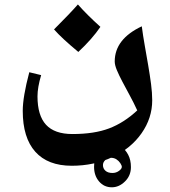

<svg xmlns="http://www.w3.org/2000/svg" viewBox="-20 -585 750 845"><path d="M472.2 239.3Q438 239.3 416 213.6Q394 188 394 149.4Q394 119.1 405.8 96.2Q417.5 73.2 436.3 60.3Q455.1 47.4 474.1 47.4Q493.7 47.4 512.9 60.3Q532.2 73.2 544.2 96.2Q556.2 119.1 556.2 150.4Q556.2 188 530 213.6Q503.9 239.3 472.2 239.3ZM516.1 149.4Q516.1 143.1 509.5 133.1Q502.9 123 492.4 116.2Q481.9 109.4 467.3 109.4Q454.6 109.4 443.8 119.1Q433.1 128.9 433.1 141.6Q433.1 156.7 444.1 166.5Q455.1 176.3 475.1 176.3Q490.7 176.3 503.4 167.2Q516.1 158.2 516.1 149.4ZM295.9 144.5Q190.4 144.5 135.3 82.8Q80.1 21 80.1 -97.2Q80.1 -158.2 108.9 -267.1L161.1 -254.4Q145 -200.2 145 -161.1Q145 -76.7 182.6 -35.9Q220.2 4.9 298.8 4.9Q395 4.9 460.4 -20Q525.9 -44.9 584 -99.1Q568.4 -133.3 550.8 -165.5Q533.2 -197.8 518.6 -225.6Q503.9 -253.4 494.4 -276.1Q484.9 -298.8 484.9 -314.5Q484.9 -413.1 604 -469.2Q609.4 -427.7 617.2 -383.8Q625 -339.8 632.3 -297.1Q639.6 -254.4 644.8 -215.1Q649.9 -175.8 649.9 -143.6Q649.9 -65.4 603 1.5Q556.2 68.4 474.9 106.4Q393.6 144.5 295.9 144.5ZM421.9 -466.8Q386.2 -414.1 324.7 -356.4Q251.5 -417 217.8 -455.6Q288.6 -526.4 322.8 -565.4Q363.3 -519.5 421.9 -466.8Z"/></svg>

Font: Sahl Naskh
Style: Bold
Weight: 700
Designer: Pascal Zoghbi
Version: Version 1.001